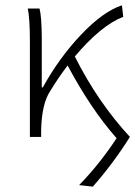

<svg xmlns="http://www.w3.org/2000/svg" viewBox="-20 -512 506 718"><path d="M133.8 0H91.8V-357.9Q91.8 -441.9 84 -480H127.9Q135.7 -449.2 136.2 -372.1V-185.1H140.1Q201.2 -295.9 283.2 -382.3Q365.2 -468.8 436 -492.2L440.9 -449.2Q357.9 -417 259.8 -300.8Q345.7 -129.9 465.8 0Q404.3 98.1 327.1 186L275.9 180.2Q352.1 102.1 416 4.9Q319.8 -104 232.9 -267.1Q198.7 -222.2 168 -171.9Q135.7 -124 133.8 -22.9Z"/></svg>

Font: SourceSansPro-Light
Style: Regular
Weight: 300
Designer: Paul D. Hunt
Foundry: Adobe Systems Incorporated
Version: Version 2.020;PS 2.0;hotconv 1.0.86;makeotf.lib2.5.63406